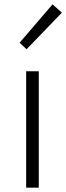

<svg xmlns="http://www.w3.org/2000/svg" viewBox="-20 -861 304 881"><path d="M100 0V-534H158V0ZM102 -635 70 -665 221 -841 264 -803Z"/></svg>

Font: Noto Sans HK Thin Light
Style: Regular
Weight: 300
Version: Version 2.004-H2;hotconv 1.0.118;makeotfexe 2.5.65603